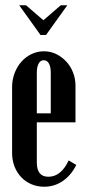

<svg xmlns="http://www.w3.org/2000/svg" viewBox="-20 -700 326 730"><path d="M26 -369Q26 -397 35.5 -422Q45 -447 61.5 -465.5Q78 -484 100 -494.5Q122 -505 147 -505Q172 -505 193.5 -494.5Q215 -484 231.5 -466.5Q248 -449 257.5 -425Q267 -401 267 -374V-235H120V-82Q120 -28 164 -28Q212 -28 241 -90L270 -73Q251 -34 219 -12Q187 10 148 10Q122 10 99.5 0.5Q77 -9 60.5 -26.5Q44 -44 35 -67.5Q26 -91 26 -118ZM173 -269V-424Q173 -446 166 -458.5Q159 -471 146 -471Q134 -471 127 -458.5Q120 -446 120 -424V-269ZM79 -680 145 -623 211 -680H236L155 -567H134L53 -680Z"/></svg>

Font: Moniqa ExtBd Cond Paragraph
Style: Regular
Weight: 800
Width: 3
Designer: Rajesh Rajput
Foundry: Rajesh Rajput
Version: Version 1.000